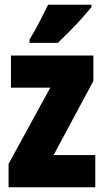

<svg xmlns="http://www.w3.org/2000/svg" viewBox="-20 -786 437 806"><path d="M380 0H16V-98L191 -418H26V-553H372V-446L205 -135H380ZM364 -756Q350 -739 326.5 -712.5Q303 -686 275.5 -658Q248 -630 223 -606H104V-620Q128 -660 147 -696.5Q166 -733 182 -766H364Z"/></svg>

Font: Noto Sans Thai Looped ExtraCondensed Black
Style: Regular
Weight: 900
Width: 2
Designer: Sasikarn Vongin, Ben Mitchell
Foundry: The Fontpad Ltd
Version: Version 1.001; ttfautohint (v1.8.4.7-5d5b)